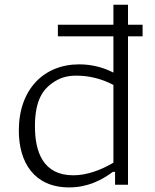

<svg xmlns="http://www.w3.org/2000/svg" viewBox="-20 -785 660 816"><path d="M60 -230C60 -95 125 11.5 274 11.5C352.5 11.5 412.5 -19.5 459.5 -54.5H469V0H524V-630.5H586V-680H524V-765H462V-680H226V-630.5H462V-476.5C418.5 -499 369 -511.5 316.5 -511.5C167 -511.5 60 -406 60 -230ZM128.5 -248.5C128.5 -363 166 -405.5 199.5 -430C233 -454.5 263 -463.5 305.5 -463.5C358 -463.5 412 -450.5 462 -424V-93.5C410 -63 351 -40 291.5 -40C163 -40 128.5 -139.5 128.5 -248.5Z"/></svg>

Font: Monaspace Argon ExtraLight
Style: Regular
Weight: 200
Designer: Riley Cran & the Lettermatic Team
Foundry: Lettermatic
Version: Version 1.000 (Monaspace Argon)